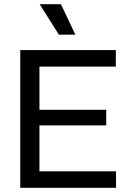

<svg xmlns="http://www.w3.org/2000/svg" viewBox="-20 -900 612 920"><path d="M77 0V-660H169V0ZM125 0V-79H536V0ZM125 -299V-374H489V-299ZM125 -581V-660H535V-581ZM262 -734 170 -880H272L341 -734Z"/></svg>

Font: Bricolage Grotesque 36pt
Style: Regular
Weight: 400
Designer: Mathieu Triay
Foundry: Atelier Triay
Version: Version 1.001;gftools[0.9.33.dev8+g029e19f]